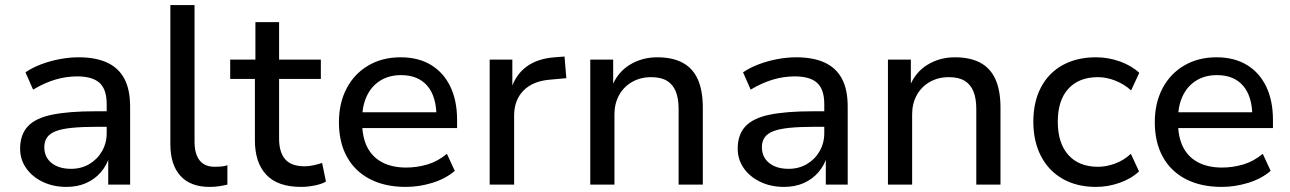

<svg xmlns="http://www.w3.org/2000/svg" viewBox="-20 -725 5067 754"><path d="M241 9Q189 9 147.5 -11Q106 -31 82.5 -65Q59 -99 59 -141Q59 -196 89 -228.5Q119 -261 184 -274.5Q249 -288 355 -288H414V-227H358Q302 -227 262.5 -223Q223 -219 199.5 -210Q176 -201 165 -185.5Q154 -170 154 -147Q154 -108 182.5 -85Q211 -62 259 -62Q299 -62 330.5 -80.5Q362 -99 380.5 -131Q399 -163 399 -202V-316Q399 -374 371 -399.5Q343 -425 283 -425Q240 -425 197.5 -412.5Q155 -400 110 -373L80 -441Q108 -460 143 -473Q178 -486 215.5 -493Q253 -500 289 -500Q355 -500 400 -479.5Q445 -459 468 -416.5Q491 -374 491 -306V0H405V-109H409Q399 -75 375.5 -48Q352 -21 318 -6Q284 9 241 9Z M803 9Q728 9 688.5 -34.5Q649 -78 649 -159V-705H744V-167Q744 -136 753 -114Q762 -92 779.5 -81Q797 -70 823 -70Q836 -70 848 -71Q860 -72 873 -76V0Q856 4 839.5 6.5Q823 9 803 9Z M1162 9Q1071 9 1026 -38.5Q981 -86 981 -174V-415H884V-491H983V-638H1076V-491H1240V-415H1076V-181Q1076 -127 1100 -99.5Q1124 -72 1176 -72Q1194 -72 1211.5 -76Q1229 -80 1245 -85L1260 -12Q1243 -2 1215.5 3.5Q1188 9 1162 9Z M1574 9Q1492 9 1433 -21.5Q1374 -52 1342.5 -109Q1311 -166 1311 -245Q1311 -320 1341 -377.5Q1371 -435 1426 -467.5Q1481 -500 1553 -500Q1623 -500 1672.5 -470Q1722 -440 1748.5 -385Q1775 -330 1775 -254V-222H1384V-284H1711L1694 -267Q1694 -346 1658 -388Q1622 -430 1555 -430Q1508 -430 1473.5 -408.5Q1439 -387 1420.5 -348Q1402 -309 1402 -255V-247Q1402 -187 1422 -147.5Q1442 -108 1481 -87.5Q1520 -67 1575 -67Q1617 -67 1658 -79Q1699 -91 1735 -121L1766 -54Q1730 -23 1678 -7Q1626 9 1574 9Z M1903 0V-491H1992V-375H1987Q2005 -432 2048 -463.5Q2091 -495 2158 -500L2197 -503L2204 -418L2138 -412Q2071 -406 2035 -368.5Q1999 -331 1999 -271V0Z M2298 0V-491H2388V-385H2383Q2405 -441 2453 -470.5Q2501 -500 2561 -500Q2621 -500 2661 -478.5Q2701 -457 2720.5 -413Q2740 -369 2740 -302V0H2645V-297Q2645 -338 2634 -365.5Q2623 -393 2599.5 -407.5Q2576 -422 2537 -422Q2495 -422 2462 -403Q2429 -384 2411 -351Q2393 -318 2393 -276V0Z M3059 9Q3007 9 2965.5 -11Q2924 -31 2900.5 -65Q2877 -99 2877 -141Q2877 -196 2907 -228.5Q2937 -261 3002 -274.5Q3067 -288 3173 -288H3232V-227H3176Q3120 -227 3080.5 -223Q3041 -219 3017.5 -210Q2994 -201 2983 -185.5Q2972 -170 2972 -147Q2972 -108 3000.5 -85Q3029 -62 3077 -62Q3117 -62 3148.5 -80.5Q3180 -99 3198.5 -131Q3217 -163 3217 -202V-316Q3217 -374 3189 -399.5Q3161 -425 3101 -425Q3058 -425 3015.5 -412.5Q2973 -400 2928 -373L2898 -441Q2926 -460 2961 -473Q2996 -486 3033.5 -493Q3071 -500 3107 -500Q3173 -500 3218 -479.5Q3263 -459 3286 -416.5Q3309 -374 3309 -306V0H3223V-109H3227Q3217 -75 3193.5 -48Q3170 -21 3136 -6Q3102 9 3059 9Z M3467 0V-491H3557V-385H3552Q3574 -441 3622 -470.5Q3670 -500 3730 -500Q3790 -500 3830 -478.5Q3870 -457 3889.5 -413Q3909 -369 3909 -302V0H3814V-297Q3814 -338 3803 -365.5Q3792 -393 3768.5 -407.5Q3745 -422 3706 -422Q3664 -422 3631 -403Q3598 -384 3580 -351Q3562 -318 3562 -276V0Z M4284 9Q4209 9 4153.5 -22.5Q4098 -54 4068 -112Q4038 -170 4038 -247Q4038 -325 4068 -382Q4098 -439 4153.5 -469.5Q4209 -500 4284 -500Q4333 -500 4378.5 -483.5Q4424 -467 4454 -439L4422 -370Q4394 -395 4359.5 -408.5Q4325 -422 4292 -422Q4217 -422 4175.5 -376.5Q4134 -331 4134 -247Q4134 -163 4175.5 -116.5Q4217 -70 4292 -70Q4324 -70 4358.5 -82.5Q4393 -95 4421 -121L4453 -52Q4424 -24 4378 -7.5Q4332 9 4284 9Z M4778 9Q4696 9 4637 -21.5Q4578 -52 4546.5 -109Q4515 -166 4515 -245Q4515 -320 4545 -377.5Q4575 -435 4630 -467.5Q4685 -500 4757 -500Q4827 -500 4876.5 -470Q4926 -440 4952.5 -385Q4979 -330 4979 -254V-222H4588V-284H4915L4898 -267Q4898 -346 4862 -388Q4826 -430 4759 -430Q4712 -430 4677.5 -408.5Q4643 -387 4624.5 -348Q4606 -309 4606 -255V-247Q4606 -187 4626 -147.5Q4646 -108 4685 -87.5Q4724 -67 4779 -67Q4821 -67 4862 -79Q4903 -91 4939 -121L4970 -54Q4934 -23 4882 -7Q4830 9 4778 9Z"/></svg>

Font: Nunito Sans 10pt Medium
Style: Regular
Weight: 500
Designer: Vernon Adams
Foundry: Vernon Adams
Version: Version 3.101;gftools[0.9.27]